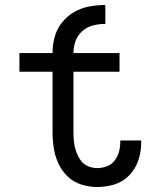

<svg xmlns="http://www.w3.org/2000/svg" viewBox="-20 -743 616 771"><path d="M370 8Q406 8 440 -2.5Q474 -13 499 -39Q524 -65 535.5 -99.5Q547 -134 547 -169Q547 -174 547 -179H463Q463 -176 463 -174Q463 -154 458 -134.5Q453 -115 440.5 -98.5Q428 -82 409 -75Q390 -68 370 -68Q351 -68 332.5 -76Q314 -84 303 -100.5Q292 -117 285.5 -135.5Q279 -154 277 -173.5Q275 -193 275 -212V-455H460V-530H275Q275 -555 283.5 -578.5Q292 -602 311 -618.5Q330 -635 354 -641Q378 -647 403 -647V-723Q371 -723 338.5 -717Q306 -711 277.5 -694.5Q249 -678 228.5 -652Q208 -626 199.5 -594.5Q191 -563 191 -530H58V-455H191V-212Q191 -180 196 -148Q201 -116 214.5 -86.5Q228 -57 251.5 -34.5Q275 -12 306.5 -2Q338 8 370 8Z"/></svg>

Font: Iosevka SS01 Extended
Style: Regular
Weight: 400
Width: 7
Monospace: yes
Designer: Belleve Invis
Foundry: Belleve Invis
Version: Version 3.4.7; ttfautohint (v1.8.3)